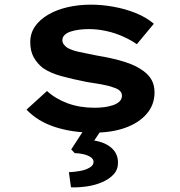

<svg xmlns="http://www.w3.org/2000/svg" viewBox="-20 -560 773 825"><path d="M383 10Q290 10 215.5 -14.5Q141 -39 94 -89L182 -169Q219 -135 271 -116Q323 -97 386 -97Q407 -97 427.5 -99.5Q448 -102 465.5 -108Q483 -114 493.5 -124Q504 -134 504 -149Q504 -173 468 -184Q447 -192 416 -197.5Q385 -203 352 -208Q291 -220 243.5 -233Q196 -246 164 -268Q139 -288 124.5 -314.5Q110 -341 110 -379Q110 -417 130.5 -446.5Q151 -476 187 -497Q223 -518 270 -529Q317 -540 371 -540Q418 -540 468 -531Q518 -522 563 -504Q608 -486 641 -458L568 -370Q544 -387 510 -402.5Q476 -418 437.5 -426.5Q399 -435 362 -435Q341 -435 321 -432.5Q301 -430 284 -424.5Q267 -419 257.5 -409.5Q248 -400 248 -387Q248 -378 253.5 -370Q259 -362 269 -355Q287 -344 321.5 -336.5Q356 -329 398 -321Q465 -310 514.5 -294.5Q564 -279 595 -256Q620 -238 632 -215.5Q644 -193 644 -163Q644 -110 610.5 -71Q577 -32 518.5 -11Q460 10 383 10ZM285 245 276 180Q300 179 324.5 174.5Q349 170 365.5 160Q382 150 382 136Q382 123 368.5 114.5Q355 106 336 102Q317 98 301 98L286 82L355 -24H430L385 44Q431 51 459 75.5Q487 100 487 139Q487 169 468 189.5Q449 210 418.5 223Q388 236 353 241Q318 246 285 245Z"/></svg>

Font: Lexend Peta SemiBold
Style: Regular
Weight: 600
Designer: Bonnie Shaver-Troup, Thomas Jockin
Foundry: Lexend
Version: Version 1.007